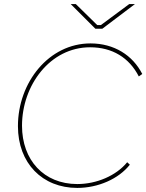

<svg xmlns="http://www.w3.org/2000/svg" viewBox="-20 -915 718 942"><path d="M359 7C461 7 562 -37 617 -107L604 -119C550 -53 454 -12 359 -12C195 -12 88 -130 88 -298C88 -497 226 -683 422 -683C531 -683 614 -632 661 -540L678 -552C631 -644 540 -702 424 -702C220 -702 68 -511 68 -296C68 -114 188 7 359 7ZM448 -774H482L642 -895H614L475 -792H457L352 -895H327Z"/></svg>

Font: Fixel Display Thin
Style: Italic
Weight: 100
Italic angle: -10°
Designer: AlfaBravo + MacPaw
Foundry: Kyrylo Tkachov, Marchela Mozhyna, Serhii Makarenko, Maria Weinstein, Zakhar Kryvoshyya
Version: Version 1.210;Glyphs 3.2 (3217)